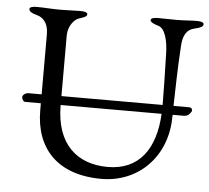

<svg xmlns="http://www.w3.org/2000/svg" viewBox="-49 -706 843 773"><g transform="rotate(5 372.0 -319.5)"><path d="M73 -620C95 -614 119 -595 119 -547V-304H66C54 -304 42 -295 42 -286C42 -280 47 -268 56 -268H119V-240C119 -87 209 14 388 14C535 14 646 -95 651 -250C651 -256 651 -262 652 -268H697C712 -268 721 -277 728 -290C728 -298 725 -304 715 -304H652C654 -378 655 -455 661 -547C663 -587 676 -615 711 -622C734 -627 744 -633 744 -642C744 -650 732 -653 715 -653C692 -653 666 -650 634 -650C605 -650 589 -651 559 -651C542 -651 530 -648 530 -640C530 -631 549 -624 563 -620C591 -612 603 -562 604 -511C606 -438 608 -351 608 -304H199V-549C199 -589 225 -616 241 -621C263 -628 274 -632 274 -641C274 -649 262 -652 245 -652C224 -652 196 -650 165 -650C128 -650 99 -653 69 -653C52 -653 40 -650 40 -642C40 -633 50 -626 73 -620ZM199 -268H607C600 -128 538 -36 409 -36C287 -36 199 -108 199 -268Z"/></g></svg>

Font: EB Garamond
Style: Regular
Weight: 400
Designer: Georg Duffner and Octavio Pardo
Foundry: Georg Duffner
Version: Version 1.000;PS 001.000;hotconv 1.0.88;makeotf.lib2.5.64775